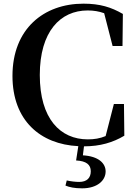

<svg xmlns="http://www.w3.org/2000/svg" viewBox="-20 -779 742 1047"><path d="M395 96C451 99 475 119 475 155C475 191 454 213 412 213C391 213 367 210 344 205L337 233C359 242 386 248 428 248C511 248 556 205 556 156C556 111 517 73 432 68L438 19C526 19 596 -2 658 -39L656 -212H601L556 -37C525 -24 494 -19 459 -19C309 -19 197 -131 197 -370C197 -607 309 -722 458 -722C491 -722 520 -717 548 -707L594 -528H648L650 -703C586 -740 525 -759 435 -759C219 -759 48 -622 48 -365C48 -122 200 8 407 18Z"/></svg>

Font: Noto Serif JP
Style: Bold
Weight: 700
Designer: Ryoko NISHIZUKA 西塚涼子 (kana & ideographs); Frank Grießhammer (Latin, Greek & Cyrillic); Wenlong ZHANG 张文龙 (bopomofo); San
Foundry: Adobe
Version: Version 2.001;hotconv 1.1.0;makeotfexe 2.6.0